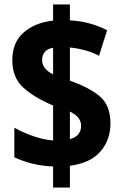

<svg xmlns="http://www.w3.org/2000/svg" viewBox="-20 -779 549 857"><path d="M217 -447Q168 -472 168 -510Q168 -557 217 -566ZM292 -158V-281Q342 -257 342 -218Q342 -171 292 -158ZM217 58H292V-39Q383 -51 428 -102.5Q473 -154 473 -228Q473 -308 426.5 -348Q380 -388 292 -419V-567Q324 -564 358 -555Q392 -546 422 -530L458 -644Q380 -684 292 -688V-759H217V-687Q136 -678 85.5 -634Q35 -590 35 -510Q35 -433 83.5 -388.5Q132 -344 217 -308V-152Q176 -155 129.5 -171Q83 -187 44 -209V-77Q82 -59 125 -48.5Q168 -38 217 -36Z"/></svg>

Font: Noto Sans Display SemiCondensed Extra
Style: Regular
Weight: 800
Width: 4
Designer: Monotype Design Team
Foundry: Monotype Imaging Inc.
Version: Version 1.900